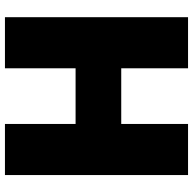

<svg xmlns="http://www.w3.org/2000/svg" viewBox="-22 -758 780 776"><g transform="rotate(90 368.0 -370.0)"><path d="M49.5 0V-740H256V-470H481V-740H687.5V0H481V-285.5H256V0Z"/></g></svg>

Font: Encode Sans SemiCondensed SemiCondensed Black
Style: Regular
Weight: 900
Width: 4
Designer: Multiple Designers
Foundry: Impallari Type
Version: Version 3.000; ttfautohint (v1.8.3) -l 8 -r 50 -G 200 -x 14 